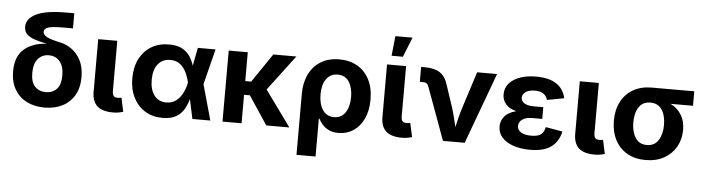

<svg xmlns="http://www.w3.org/2000/svg" viewBox="-54 -1016 5374 1470"><g transform="rotate(5 2633.0 -281.5)"><path d="M302.7 11.7Q224.1 11.7 165 -18.6Q106 -48.8 72.8 -106.2Q39.6 -163.6 39.6 -244.6Q39.6 -359.9 105.7 -415.8Q171.9 -471.7 279.8 -476.6Q228 -486.3 188 -499.3Q147.9 -512.2 124.8 -533.9Q101.6 -555.7 101.6 -591.8Q101.6 -653.8 175 -690.7Q248.5 -727.5 406.2 -727.5H467.8V-611.3H390.1Q305.7 -611.3 275.9 -599.9Q246.1 -588.4 246.1 -566.9Q246.1 -543.5 276.4 -527.1Q306.6 -510.7 382.3 -495.1Q427.7 -485.4 469.7 -455.1Q511.7 -424.8 538.6 -372.6Q565.4 -320.3 565.4 -244.6Q565.4 -163.6 532.5 -106.2Q499.5 -48.8 440.2 -18.6Q380.9 11.7 302.7 11.7ZM302.7 -106.9Q354 -106.9 386 -140.1Q418 -173.3 418 -244.6Q418 -315.9 386 -353Q354 -390.1 302.7 -390.1Q251 -390.1 219 -353Q187 -315.9 187 -244.6Q187 -173.3 219 -140.1Q251 -106.9 302.7 -106.9Z M829.6 3.4Q746.1 3.4 706.8 -32.7Q667.5 -68.8 667.5 -141.6V-545.9H814V-161.6Q814 -135.3 823 -123.5Q832 -111.8 854 -111.8Q865.7 -111.8 872.3 -112.8Q878.9 -113.8 883.8 -115.2L906.7 -8.3Q895 -4.4 875 -0.5Q855 3.4 829.6 3.4Z M1209.5 11.7Q1132.8 11.7 1075.2 -23.7Q1017.6 -59.1 985.6 -122.6Q953.6 -186 953.6 -271Q953.6 -356.4 985.8 -419.7Q1018.1 -482.9 1075.9 -517.8Q1133.8 -552.7 1211.4 -552.7Q1275.4 -552.7 1314.5 -530.8Q1353.5 -508.8 1374.8 -475.1Q1396 -441.4 1406.2 -405.8L1433.1 -545.9H1569.3L1500.5 -272.9L1576.7 0H1439L1406.7 -150.4Q1397 -112.8 1376.7 -75.4Q1356.4 -38.1 1316.9 -13.2Q1277.3 11.7 1209.5 11.7ZM1380.4 -272.9V-274.4Q1372.1 -314.5 1354.5 -351.3Q1336.9 -388.2 1307.4 -411.9Q1277.8 -435.5 1232.4 -435.5Q1171.4 -435.5 1137 -392.3Q1102.5 -349.1 1102.5 -272Q1102.5 -195.3 1136 -151.9Q1169.4 -108.4 1228 -108.4Q1273.9 -108.4 1304.9 -133.1Q1335.9 -157.7 1354.5 -195.6Q1373 -233.4 1380.4 -271.5Z M1816.9 -545.9V-324.2H1862.3L2013.2 -545.9H2190.4L1985.4 -274.4L2184.1 0H2006.8L1861.8 -218.8H1816.9V0H1670.4V-545.9Z M2256.8 204.1V-264.6Q2256.8 -350.6 2288.3 -415.5Q2319.8 -480.5 2378.9 -516.6Q2438 -552.7 2521 -552.7Q2600.1 -552.7 2659.4 -518.6Q2718.8 -484.4 2751.7 -420.4Q2784.7 -356.4 2784.7 -266.6Q2784.7 -180.7 2755.4 -118.9Q2726.1 -57.1 2675.8 -23.9Q2625.5 9.3 2562.5 9.3Q2518.1 9.3 2487.3 -5.9Q2456.5 -21 2437.3 -43.2Q2418 -65.4 2407.7 -87.4H2403.3V204.1ZM2517.6 -108.4Q2574.7 -108.4 2604.7 -154.3Q2634.8 -200.2 2634.8 -273.4Q2634.8 -344.7 2605.5 -390.1Q2576.2 -435.5 2518.6 -435.5Q2461.9 -435.5 2430.9 -391.6Q2399.9 -347.7 2399.9 -273.4Q2399.9 -199.2 2430.7 -153.8Q2461.4 -108.4 2517.6 -108.4Z M3049.3 3.4Q2965.8 3.4 2926.5 -32.7Q2887.2 -68.8 2887.2 -141.6V-545.9H3033.7V-161.6Q3033.7 -135.3 3042.7 -123.5Q3051.8 -111.8 3073.7 -111.8Q3085.4 -111.8 3092 -112.8Q3098.6 -113.8 3103.5 -115.2L3126.5 -8.3Q3114.7 -4.4 3094.7 -0.5Q3074.7 3.4 3049.3 3.4ZM2916 -615.2 2932.1 -767.1H3064L3002.9 -615.2Z M3364.7 0 3215.8 -407.7Q3206.1 -435.1 3174.3 -435.1H3148.9V-549.8H3176.8Q3250.5 -549.8 3292.7 -522.7Q3335 -495.6 3354 -434.1L3411.1 -262.7Q3422.9 -225.6 3432.1 -188.7Q3441.4 -151.9 3450.2 -113.8Q3458.5 -151.9 3467.8 -189Q3477.1 -226.1 3488.8 -262.7L3579.6 -545.9H3732.9L3531.7 0Z M4034.2 9.8Q3962.9 9.8 3907 -9Q3851.1 -27.8 3818.8 -63.2Q3786.6 -98.6 3786.6 -148.4Q3786.6 -191.4 3814.5 -225.6Q3842.3 -259.8 3903.8 -275.4Q3848.1 -290 3822 -321.8Q3795.9 -353.5 3795.9 -395Q3795.9 -445.3 3826.9 -480.7Q3857.9 -516.1 3911.6 -534.4Q3965.3 -552.7 4033.2 -552.7Q4228 -552.7 4261.2 -406.2L4130.4 -381.8Q4123 -411.1 4098.9 -428Q4074.7 -444.8 4032.7 -444.8Q3986.8 -444.8 3961.7 -426.3Q3936.5 -407.7 3936.5 -381.8Q3936.5 -356.4 3961.7 -340.3Q3986.8 -324.2 4031.7 -324.2H4107.4V-233.9H4031.7Q3981.4 -233.9 3954.3 -214.4Q3927.2 -194.8 3927.2 -164.1Q3927.2 -134.8 3954.3 -116.7Q3981.4 -98.6 4034.7 -98.6Q4085.9 -98.6 4109.1 -116.9Q4132.3 -135.3 4140.1 -173.8L4269.5 -150.9Q4252.4 -72.8 4196 -31.5Q4139.6 9.8 4034.2 9.8Z M4530.8 3.4Q4447.3 3.4 4408 -32.7Q4368.7 -68.8 4368.7 -141.6V-545.9H4515.1V-161.6Q4515.1 -135.3 4524.2 -123.5Q4533.2 -111.8 4555.2 -111.8Q4566.9 -111.8 4573.5 -112.8Q4580.1 -113.8 4585 -115.2L4607.9 -8.3Q4596.2 -4.4 4576.2 -0.5Q4556.2 3.4 4530.8 3.4Z M4921.9 10.7Q4839.4 10.7 4779.5 -24.2Q4719.7 -59.1 4687.3 -121.8Q4654.8 -184.6 4654.8 -268.6Q4654.8 -352.5 4687.3 -414.8Q4719.7 -477.1 4779.8 -511.5Q4839.8 -545.9 4921.9 -545.9H5248.5V-434.6H5075.7Q5128.9 -408.2 5158.9 -360.1Q5189 -312 5189 -243.2Q5189 -171.4 5156.5 -114Q5124 -56.6 5064.2 -22.9Q5004.4 10.7 4921.9 10.7ZM4921.9 -430.7Q4863.3 -430.7 4833.7 -386Q4804.2 -341.3 4804.2 -268.6Q4804.2 -197.3 4833.7 -150.9Q4863.3 -104.5 4921.9 -104.5Q4980.5 -104.5 5010.3 -150.9Q5040 -197.3 5040 -268.6Q5040 -341.3 5010.3 -386Q4980.5 -430.7 4921.9 -430.7Z"/></g></svg>

Font: Inter-Bold
Style: Bold
Weight: 700
Designer: Rasmus Andersson
Foundry: rsms
Version: Version 4.000;git-a52131595